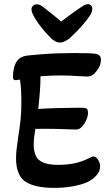

<svg xmlns="http://www.w3.org/2000/svg" viewBox="-20 -901 545 934"><path d="M272 -694Q259 -694 247.5 -701Q236 -708 228 -715Q218 -725 200.5 -744.5Q183 -764 166.5 -787Q150 -810 141 -829Q137 -837 135 -844Q133 -851 133 -855Q133 -866 140.5 -873Q148 -880 158 -880Q162 -880 167 -879Q172 -878 178 -875Q188 -869 205.5 -855Q223 -841 243 -825Q263 -809 277 -796Q307 -819 340 -842.5Q373 -866 388 -875Q400 -881 408 -881Q417 -881 423 -874.5Q429 -868 429 -858Q429 -844 419 -828Q408 -810 388.5 -787Q369 -764 349.5 -744.5Q330 -725 319 -715Q292 -694 272 -694ZM244 13Q149 13 103.5 -17.5Q58 -48 58 -132Q58 -149 60.5 -173Q63 -197 68 -231Q76 -280 80 -318.5Q84 -357 84 -403Q84 -433 82.5 -461Q81 -489 77 -514Q62 -511 57 -511Q49 -511 46 -514.5Q43 -518 43 -528Q43 -549 48 -569.5Q53 -590 62 -603Q79 -627 114 -631Q141 -634 180.5 -637Q220 -640 261.5 -641.5Q303 -643 336 -643Q428 -643 445 -639Q471 -635 471 -611Q471 -581 450 -556Q439 -541 428 -534.5Q417 -528 397 -529Q353 -532 320 -533Q287 -534 274 -534Q251 -534 226.5 -533Q202 -532 177 -530Q177 -495 174 -455Q171 -415 166 -371Q212 -374 270 -375.5Q328 -377 373 -377Q393 -377 400.5 -373Q408 -369 408 -352Q408 -336 399.5 -316.5Q391 -297 377 -283Q371 -277 364 -273.5Q357 -270 345 -271Q302 -273 247.5 -274Q193 -275 152 -274Q148 -251 146 -232Q144 -213 144 -198Q144 -143 172 -121Q200 -99 264 -99Q303 -99 339.5 -106Q376 -113 414 -132Q428 -140 435 -140Q446 -140 456.5 -124.5Q467 -109 467 -91Q467 -69 450.5 -49.5Q434 -30 407 -16Q376 -2 333 5.5Q290 13 244 13Z"/></svg>

Font: Akaya Telivigala
Style: Regular
Weight: 400
Designer: Vaishnavi Murthy Yerkadithaya, Juan Luis Blanco Aristondo
Version: Version 1.002; ttfautohint (v1.8.3)